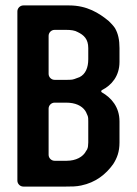

<svg xmlns="http://www.w3.org/2000/svg" viewBox="-20 -687 504 707"><path d="M235 -667H66C54 -667 44 -657 44 -645V-22C44 -10 54 0 66 0H223C242 0 261 0 279 -4C332 -15 370 -45 397 -83C411 -105 420 -128 420 -162V-240C420 -293 390 -327 355 -347C352 -348 352 -353 355 -355C391 -373 420 -407 420 -459V-510C420 -540 415 -564 403 -584C397 -593 389 -601 381 -609C345 -639 300 -667 235 -667ZM228 -393H181C169 -393 159 -403 159 -415V-555C159 -567 169 -577 181 -577H224C241 -577 256 -575 266 -569C289 -558 305 -543 305 -510V-469C305 -438 295 -414 273 -403L254 -396C246 -393 236 -393 228 -393ZM294 -279C294 -279 295 -276 296 -276L303 -260C305 -255 305 -246 305 -240V-162L304 -148C304 -147 303 -143 303 -143C302 -138 300 -135 297 -131C286 -109 259 -95 226 -95H181C169 -95 159 -105 159 -117V-287C159 -299 169 -309 181 -309H224C257 -309 281 -298 294 -279Z"/></svg>

Font: DIN Rundschrift
Style: Breit
Weight: 400
Width: 7
Version: Version 1.027